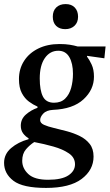

<svg xmlns="http://www.w3.org/2000/svg" viewBox="-48 -695 538 942"><path d="M178 227Q64 227 18 192Q-28 157 -28 104Q-28 61 6.5 31.5Q41 2 92 -12V-17Q77 -25 65.5 -40.5Q54 -56 54 -78Q54 -111 79 -133Q104 -155 136 -166V-172Q115 -181 94 -196.5Q73 -212 59 -238.5Q45 -265 45 -307Q45 -357 70 -396Q95 -435 140 -457Q185 -479 244 -479Q273 -479 294.5 -475.5Q316 -472 333 -467H470L464 -409L379 -421V-417Q390 -403 401.5 -378.5Q413 -354 413 -319Q413 -255 361.5 -207.5Q310 -160 212 -156Q179 -154 164 -137.5Q149 -121 149 -106Q149 -91 168 -82.5Q187 -74 217 -67Q247 -60 280.5 -51Q314 -42 343.5 -27.5Q373 -13 392 11Q411 35 411 73Q411 139 352.5 183Q294 227 178 227ZM120 2Q98 16 79.5 37.5Q61 59 61 94Q61 131 91 159Q121 187 188 187Q255 187 287.5 165.5Q320 144 320 111Q320 78 290 57.5Q260 37 214 24Q168 11 120 2ZM217 -191Q251 -191 271.5 -211Q292 -231 301 -263.5Q310 -296 310 -333Q310 -384 292 -415Q274 -446 238 -446Q197 -446 172 -410Q147 -374 147 -310Q147 -252 162.5 -221.5Q178 -191 217 -191ZM272 -552Q244 -552 227.5 -568Q211 -584 211 -613Q211 -642 228 -658.5Q245 -675 274 -675Q303 -675 319 -658Q335 -641 335 -613Q335 -585 317.5 -568.5Q300 -552 272 -552Z"/></svg>

Font: STIX Two Text Medium
Style: Italic
Weight: 500
Italic angle: -12°
Designer: Ross Mills, John Hudson & Paul Hanslow, Tiro Typeworks Ltd; with prior portions MicroPress Inc. and Coen Hoffman, Elsevi
Foundry: Tiro Typeworks Ltd
Version: Version 2.13 b171